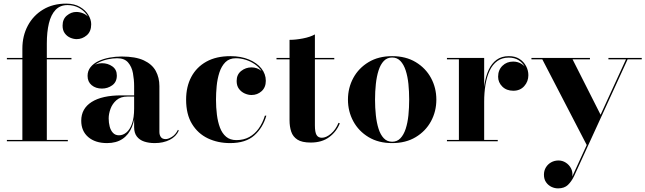

<svg xmlns="http://www.w3.org/2000/svg" viewBox="-20 -780 3563 1060"><path d="M103.5 0V-511.5Q103.5 -582 133.5 -638.2Q163.5 -694.5 217.8 -727.2Q272 -760 345.5 -760Q390 -760 420.8 -742.2Q451.5 -724.5 467.5 -698.2Q483.5 -672 483.5 -646Q483.5 -606 458.8 -585Q434 -564 403.5 -564Q386 -564 368 -571.8Q350 -579.5 337.8 -596Q325.5 -612.5 325.5 -638.5Q325.5 -674.5 349.2 -694.2Q373 -714 401 -714Q421 -714 439.8 -706Q458.5 -698 470.5 -682.8Q482.5 -667.5 482.5 -646H476Q476 -675 459 -699Q442 -723 414.2 -737.5Q386.5 -752 353 -752Q312 -752 286.8 -725.5Q261.5 -699 250 -651.2Q238.5 -603.5 238.5 -540V0ZM18 0V-7.5H354.5V0ZM18 -452.5V-460H374.5V-452.5Z M834 10Q802 10 776.2 1.5Q750.5 -7 735.5 -26.5Q720.5 -46 720.5 -78V-304.5Q720.5 -340.5 714 -376Q707.5 -411.5 687.2 -435Q667 -458.5 627 -458.5Q603.5 -458.5 576.8 -453Q550 -447.5 526.2 -435.8Q502.5 -424 487.5 -405.5Q472.5 -387 472.5 -361H464.5Q464.5 -392.5 488 -411.8Q511.5 -431 543 -431Q575.5 -431 600.2 -413.5Q625 -396 625 -363Q625 -327.5 599.8 -309.2Q574.5 -291 543 -291Q508.5 -291 486 -309.8Q463.5 -328.5 463.5 -361Q463.5 -389 479.8 -409.2Q496 -429.5 523.2 -442.5Q550.5 -455.5 584 -461.8Q617.5 -468 651.5 -468Q728 -468 773.8 -446.8Q819.5 -425.5 839.8 -388.5Q860 -351.5 860 -304.5V-51.5Q860 -35 868 -23.5Q876 -12 895 -12Q909 -12 929.2 -24.5Q949.5 -37 962.5 -63.5L967 -59Q952.5 -26 917 -8Q881.5 10 834 10ZM571 10Q506 10 467.2 -23.2Q428.5 -56.5 428.5 -113.5Q428.5 -180.5 486 -217Q543.5 -253.5 650 -253.5H767V-247H684Q646 -247 623.2 -227.2Q600.5 -207.5 590.2 -179.5Q580 -151.5 580 -126.5Q580 -103 585.5 -81.5Q591 -60 603.8 -46.5Q616.5 -33 637 -33Q659 -33 678 -48.8Q697 -64.5 708.8 -97.2Q720.5 -130 720.5 -181H726Q726 -121.5 708.2 -78.8Q690.5 -36 656.2 -13Q622 10 571 10Z M1250.5 10Q1182.5 10 1127.5 -16.2Q1072.5 -42.5 1040 -95.8Q1007.5 -149 1007.5 -230Q1007.5 -301.5 1036.2 -355.5Q1065 -409.5 1119.5 -439.8Q1174 -470 1252 -470Q1310.5 -470 1354.5 -451.5Q1398.5 -433 1423 -402.2Q1447.5 -371.5 1447.5 -334Q1447.5 -297.5 1424.2 -276.5Q1401 -255.5 1368.5 -255.5Q1350 -255.5 1331 -264Q1312 -272.5 1299.2 -289.5Q1286.5 -306.5 1286.5 -333Q1286.5 -368.5 1311.5 -388.2Q1336.5 -408 1368.5 -408Q1399.5 -408 1423 -388.8Q1446.5 -369.5 1446.5 -334H1440Q1440 -362.5 1425.5 -385.5Q1411 -408.5 1387.8 -424.8Q1364.5 -441 1336.8 -449.8Q1309 -458.5 1282.5 -458.5Q1246 -458.5 1224.2 -436.5Q1202.5 -414.5 1191.2 -379.5Q1180 -344.5 1176.2 -305Q1172.5 -265.5 1172.5 -230Q1172.5 -187 1177.5 -147Q1182.5 -107 1194.5 -75.2Q1206.5 -43.5 1228.5 -25Q1250.5 -6.5 1285 -6.5Q1325.5 -6.5 1356.2 -23.5Q1387 -40.5 1408.5 -70.8Q1430 -101 1442.5 -141.5H1450.5Q1431 -74 1383.5 -32Q1336 10 1250.5 10Z M1695.5 7Q1647 7 1622 -9.2Q1597 -25.5 1587.8 -53.2Q1578.5 -81 1578.5 -116V-560Q1612.5 -560 1652.5 -567.8Q1692.5 -575.5 1718.5 -590V-88Q1718.5 -50.5 1727.5 -35Q1736.5 -19.5 1757 -19.5Q1780.5 -19.5 1806.8 -41.5Q1833 -63.5 1849 -102L1856 -99Q1837.5 -52.5 1797.2 -22.8Q1757 7 1695.5 7ZM1506.5 -452.5V-460H1825.5V-452.5Z M2145 10Q2069.5 10 2014.8 -23Q1960 -56 1930.5 -110.5Q1901 -165 1901 -230Q1901 -295 1930.5 -349.5Q1960 -404 2014.8 -437Q2069.5 -470 2145 -470Q2220.5 -470 2275.2 -437Q2330 -404 2359.5 -349.5Q2389 -295 2389 -230Q2389 -165 2359.5 -110.5Q2330 -56 2275.2 -23Q2220.5 10 2145 10ZM2145 2.5Q2172.5 2.5 2190.8 -16.8Q2209 -36 2219.8 -69Q2230.5 -102 2234.8 -143.8Q2239 -185.5 2239 -230Q2239 -275 2234.8 -316.5Q2230.5 -358 2219.8 -391Q2209 -424 2190.8 -443.2Q2172.5 -462.5 2145 -462.5Q2117 -462.5 2098.8 -443.2Q2080.5 -424 2070 -391Q2059.5 -358 2055 -316.2Q2050.5 -274.5 2050.5 -230Q2050.5 -185.5 2055 -143.8Q2059.5 -102 2070 -69Q2080.5 -36 2098.8 -16.8Q2117 2.5 2145 2.5Z M2648 -218Q2648 -269.5 2655 -314.8Q2662 -360 2678.2 -395Q2694.5 -430 2721.8 -450Q2749 -470 2789.5 -470Q2824 -470 2847.8 -454.8Q2871.5 -439.5 2884.2 -415.5Q2897 -391.5 2897 -365Q2897 -330 2874.2 -304.5Q2851.5 -279 2814 -279Q2776.5 -279 2753.2 -302Q2730 -325 2730 -356.5Q2730 -393.5 2753.8 -416.8Q2777.5 -440 2813 -440Q2837 -440 2855.8 -429.2Q2874.5 -418.5 2885.2 -401.5Q2896 -384.5 2896 -365H2889Q2889 -389.5 2877 -411.8Q2865 -434 2842.8 -448Q2820.5 -462 2789 -462Q2751.5 -462 2725.2 -442.8Q2699 -423.5 2683.2 -389.8Q2667.5 -356 2660.2 -312Q2653 -268 2653 -218ZM2653 -460V-7.5H2728V0H2447.5V-7.5H2513.5V-452.5H2447.5V-460Z M3141 -452.5 3299.5 -139 3221 24 2974 -452.5H2914V-460H3237V-452.5ZM3523 -460V-452.5H3445L3149.5 192Q3135.5 221.5 3115.5 240.8Q3095.5 260 3061 260Q3042 260 3024.2 251.5Q3006.5 243 2994.8 226.2Q2983 209.5 2983 184.5Q2983 161.5 2994 143.8Q3005 126 3023.2 116Q3041.5 106 3063.5 106Q3085 106 3103.5 117.8Q3122 129.5 3132.5 149.5Q3143 169.5 3139.5 194.5L3436 -452.5H3339V-460Z"/></svg>

Font: Bodoni Moda 28pt
Style: Bold
Weight: 700
Designer: Owen Earl
Foundry: indestructible type
Version: Version 2.005